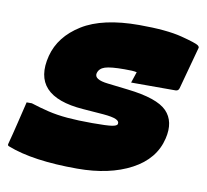

<svg xmlns="http://www.w3.org/2000/svg" viewBox="-98 -637 781 724"><g transform="rotate(10 292.5 -275.0)"><path d="M379 -562Q484 -562 542 -547Q600 -532 609 -525Q615 -520 614 -516L570 -354Q567 -343 556 -343H386L400 -385Q391 -387 381 -387.5Q371 -388 353 -388Q300 -388 278.5 -381Q257 -374 252 -355Q246 -330 301 -324L378 -315Q492 -302 529.5 -263.5Q567 -225 551 -158Q532 -77 448.5 -32.5Q365 12 242 12Q72 12 -25 -26Q-32 -28 -30 -35Q-19 -76 -9 -118Q1 -160 11 -201H31Q65 -190 98.5 -182Q132 -174 172.5 -170.5Q213 -167 268 -167Q324 -167 343 -170Q362 -173 364 -180Q367 -191 352.5 -197.5Q338 -204 303 -207L225 -213Q22 -228 63 -388Q83 -465 161 -513.5Q239 -562 379 -562Z"/></g></svg>

Font: Recursive Mn Lnr St XBk
Style: Italic
Weight: 1000
Italic angle: -15°
Monospace: yes
Version: Version 1.079;hotconv 1.0.112;makeotfexe 2.5.65598; ttfautoh